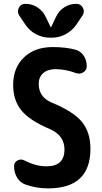

<svg xmlns="http://www.w3.org/2000/svg" viewBox="-20 -990 540 1019"><path d="M278.3 -902.3Q293 -933.6 321.8 -951.7Q350.6 -969.7 384.8 -969.7Q409.2 -969.7 419.9 -948.7Q430.7 -927.7 418 -908.2L386.7 -861.3Q364.3 -828.1 329.6 -809.1Q294.9 -790 254.9 -790H245.1Q205.1 -790 169.9 -809.1Q134.8 -828.1 113.3 -861.3L82 -908.2Q69.3 -927.7 80.1 -948.7Q90.8 -969.7 115.2 -969.7Q149.4 -969.7 178.2 -951.2Q207 -932.6 221.7 -902.3L249 -845.7Q249 -844.7 250 -844.7Q251 -844.7 251 -845.7ZM254.9 -445.3Q371.1 -397.5 415.5 -342.3Q460 -287.1 460 -200.2Q460 9.8 235.4 9.8Q171.9 9.8 115.2 -10.7Q86.9 -20.5 70.8 -47.4Q54.7 -74.2 54.7 -107.4Q54.7 -128.9 73.2 -138.7Q91.8 -148.4 111.3 -137.7Q172.9 -106.4 227.5 -107.4Q321.3 -107.4 322.3 -195.3Q322.3 -271.5 245.1 -304.7Q136.7 -350.6 93.3 -404.3Q49.8 -458 49.8 -540Q49.8 -629.9 106.9 -685.1Q164.1 -740.2 259.8 -740.2Q328.1 -740.2 378.9 -726.6Q407.2 -719.7 423.8 -694.8Q440.4 -669.9 440.4 -639.6Q440.4 -617.2 421.9 -606Q403.3 -594.7 381.8 -602.5Q331.1 -622.1 275.4 -623Q233.4 -623 209.5 -602.1Q185.5 -581.1 185.5 -544.9Q185.5 -474.6 254.9 -445.3Z"/></svg>

Font: Rounded-X Mgen+ 1m bold
Style: Bold
Weight: 700
Designer: [Source Han Sans]
Ryoko NISHIZUKA  (kana & ideographs); Paul D. Hunt (Latin, Greek & Cyrillic); Wenlong ZHANG  (bopomofo
Version: Version 1.059.20150602